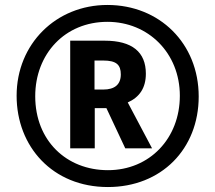

<svg xmlns="http://www.w3.org/2000/svg" viewBox="-20 -795 868 774"><path d="M415 -41C630 -41 781 -194 781 -406C781 -620 623 -775 413 -775C206 -775 47 -618 47 -409C47 -204 192 -41 415 -41ZM415 -109C248 -109 122 -228 122 -407C122 -578 242 -707 413 -707C578 -707 705 -581 705 -409C705 -238 584 -109 415 -109ZM263 -197H362V-359H409L485 -197H593L495 -382C542 -403 568 -440 568 -498C568 -585 513 -631 402 -631H263ZM396 -434H361V-551H396C449 -551 467 -534 467 -495C467 -454 442 -434 396 -434Z"/></svg>

Font: Noto Sans Tamil UI Condensed ExtraBold
Style: Regular
Weight: 800
Width: 3
Designer: Jelle Bosma - Monotype Design Team
Foundry: Monotype Imaging Inc.
Version: Version 2.004